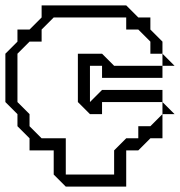

<svg xmlns="http://www.w3.org/2000/svg" viewBox="-20 -560 670 715"><path d="M585 -315V-360L630 -315ZM270 -180V-360H360L405 -315H585V-270H360V-315H315V-180L360 -225H585V-180H360V-135H315ZM585 -135V-180L630 -135ZM90 0V-45L45 -90V-135L0 -180V-360L45 -405V-450H90L135 -495V-540H450L495 -495H540V-450L585 -405V-360H540V-405L495 -450H450V-495H180L135 -450V-405H90L45 -360V-180L90 -135V-90L135 -45H225V90H405V0L450 -45H495V-90H540L585 -135V-45H540L495 0H450V135H225L180 90V0Z"/></svg>

Font: Rubik Iso
Style: Regular
Weight: 400
Designer: Hubert and Fischer, NaN
Foundry: Hubert and Fischer, NaN
Version: Version 2.200